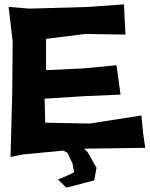

<svg xmlns="http://www.w3.org/2000/svg" viewBox="-20 -689 686 881"><path d="M381.8 8.8 366.2 -6.8H369.1L646.5 -10.7L636.7 -77.1L628.9 -159.2L391.6 -122.1L187.5 -126L184.6 -236.3L372.1 -248L533.2 -254.9L514.6 -389.6L361.3 -375L191.4 -367.2V-510.7L372.1 -533.2L555.7 -530.3L548.8 -668.9L384.8 -657.2L116.2 -649.4L19.5 -657.2L38.1 -500L36.1 -260.7L28.3 31.2L86.9 19.5L270.5 2L289.1 11.7L312.5 60.5L320.3 101.6L290 116.2L246.1 134.8L284.2 171.9H285.2L293 169.9L412.1 138.7L422.9 81.1Z"/></svg>

Font: MaokenAssortedSans-TC
Style: Regular
Weight: 500
Version: Version 0.83